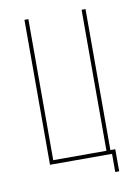

<svg xmlns="http://www.w3.org/2000/svg" viewBox="-78 -644 557 771"><g transform="rotate(-10 200.5 -258.5)"><path d="M329 74V0H76V-591H92V-16H309V-591H325V-16H345V74Z"/></g></svg>

Font: Alumni Sans Pinstripe
Style: Regular
Weight: 400
Designer: Robert E. Leuschke
Foundry: Robert E. Leuschke
Version: Version 1.010; ttfautohint (v1.8.4.7-5d5b)